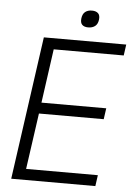

<svg xmlns="http://www.w3.org/2000/svg" viewBox="-60 -944 690 989"><g transform="rotate(5 285.0 -449.5)"><path d="M363 -811Q342 -811 331.5 -821.5Q321 -832 324 -855Q327 -878 340.5 -888.5Q354 -899 375 -899Q396 -899 407 -888.5Q418 -878 415 -855Q412 -832 398 -821.5Q384 -811 363 -811ZM140 -740H566L558 -683H196L157 -404H492L484 -347H149L108 -57H479L471 0H36Z"/></g></svg>

Font: Plata Sans Light
Style: Italic
Weight: 300
Italic angle: -8°
Designer: Pablo Impallari, Andres Torresi, & Cristiano Sobral
Foundry: Pablo Impallari, Andres Torresi, & Cristiano Sobral
Version: Version 1.00;December 28, 2019;FontCreator 12.0.0.2547 64-bi